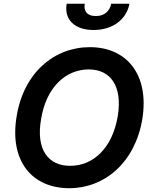

<svg xmlns="http://www.w3.org/2000/svg" viewBox="-20 -987 811 1017"><path d="M568.9 -967.3C562.5 -932.9 537.6 -902 487.9 -902C436.8 -902 422.6 -933.2 429 -967.3H333.1C318.9 -884.6 373.6 -828.1 475.9 -828.1C577.1 -828.1 650.9 -884.6 665.5 -967.3ZM733.7 -355.1C772.4 -594.5 649.1 -737.2 456 -737.2C267.4 -737.2 105.8 -602.3 68.2 -371.4C28.1 -132.5 151.3 9.9 346.6 9.9C533 9.9 694.2 -123.9 733.7 -355.1ZM603.7 -371.4C575.3 -202.1 473.4 -108.3 351.6 -108.7C236.9 -108.3 169.4 -192.8 197.4 -355.1C224.4 -524.1 327.1 -619 450.3 -619.3C564.6 -619 630 -532.7 603.7 -371.4Z"/></svg>

Font: Riot Sans 2.0
Style: Bold Italic
Weight: 600
Italic angle: -9.39999°
Designer: Rasmus Andersson
Foundry: rsms
Version: Version 3.006;hotconv 1.0.109;makeotfexe 2.5.65596